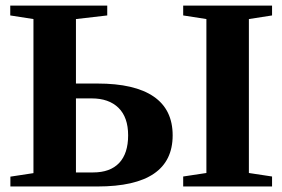

<svg xmlns="http://www.w3.org/2000/svg" viewBox="-20 -675 1022 695"><path d="M443.8 -185.1Q443.8 -250.5 408.9 -284.7Q374 -318.8 312 -318.8H254.9V-50.8H316.9Q378.9 -50.8 411.4 -85.2Q443.8 -119.6 443.8 -185.1ZM254.9 -606V-372.6H333Q467.8 -372.6 536.4 -325.4Q605 -278.3 605 -185.1Q605 0 333 0H17.6V-35.6L101.1 -48.3V-606L17.1 -619.1V-654.8H368.2V-619.1ZM880.9 -48.8 964.8 -36.1V0H643.1V-36.1L727.1 -48.8V-606L643.1 -619.1V-654.8H964.8V-619.1L880.9 -606Z"/></svg>

Font: Tinos
Style: Bold
Weight: 700
Designer: Steve Matteson
Foundry: Monotype Imaging Inc.
Version: Version 1.23